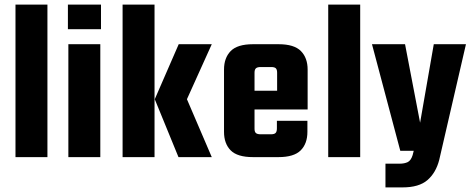

<svg xmlns="http://www.w3.org/2000/svg" viewBox="-20 -689 2071 842"><path d="M188 0H47.9V-668.9H188Z M419.9 0H279.8V-495.1H419.9ZM277.8 -561V-668.9H422.9V-561Z M657.7 0H517.6V-668.9H657.7ZM658.7 -253.9 763.7 -495.1H908.7L799.8 -253.9L908.7 0H762.7Z M1194.3 -126V-159.2H1328.1V-110.8Q1328.1 -59.1 1298.6 -29.5Q1269 0 1201.2 0H1089.4Q1021 0 991.7 -29.5Q962.4 -59.1 962.4 -110.8V-383.8Q962.4 -435.1 991.7 -465.1Q1021 -495.1 1089.4 -495.1H1202.1Q1270 -495.1 1299.6 -465.1Q1329.1 -435.1 1329.1 -383.8V-209H1096.2V-124Q1096.2 -110.8 1102.3 -105.5Q1108.4 -100.1 1123 -100.1H1168.5Q1183.1 -100.1 1188.7 -106Q1194.3 -111.8 1194.3 -126ZM1096.2 -370.1V-291H1195.3V-370.1Q1195.3 -383.8 1189.7 -389.4Q1184.1 -395 1169.4 -395H1123Q1108.4 -395 1102.3 -389.4Q1096.2 -383.8 1096.2 -370.1Z M1559.6 0H1419.4V-668.9H1559.6Z M1611.3 -495.1H1756.3L1822.3 -150.9L1882.3 -495.1H2023.4L1906.2 12.2Q1891.6 68.8 1854.5 100.8Q1817.4 132.8 1745.6 132.8H1670.4V28.8H1732.4Q1753.4 28.8 1767.8 22Q1782.2 15.1 1789.6 -8.8L1794.4 -27.8H1735.4Z"/></svg>

Font: Akaash Gobhi
Style: Regular
Weight: 400
Designer: Kulbir Singh Thind, MD
Foundry: Punjab Online
Version: Version 1.200